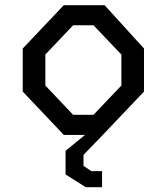

<svg xmlns="http://www.w3.org/2000/svg" viewBox="-20 -534 660 760"><path d="M232.5 0H316.5L239.5 63V156.5L319.5 207H384V143.5H341.5L310.5 122.5V79L387 0L550 -171.5V-342L394 -513.5H232.5L70 -342V-171.5ZM269.5 -79.5 159.5 -195.5V-318L269.5 -434H350L460.5 -318V-195.5L350 -79.5Z"/></svg>

Font: FontWithASyntaxHighlighterNightOwl
Style: Regular
Weight: 400
Designer: Riley Cran & the Lettermatic Team
Foundry: Lettermatic
Version: Version 1.000 (FontWithASyntaxHighlighterNightOwl)